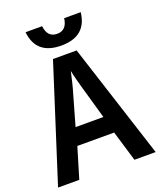

<svg xmlns="http://www.w3.org/2000/svg" viewBox="-164 -1020 936 1122"><g transform="rotate(-20 303.5 -459.0)"><path d="M475 0 418 -190H189L132 0H0L229 -716H376L607 0ZM335 -490Q328 -514 318 -551.5Q308 -589 303 -615Q297 -587 288 -549.5Q279 -512 272 -490L217 -297H390ZM303 -773Q147 -773 132 -918H235Q243 -846 303 -846Q363 -846 372 -918H475Q459 -773 303 -773Z"/></g></svg>

Font: Noto Sans SemiCondensed SemiBold
Style: Regular
Weight: 600
Width: 4
Designer: Monotype Design Team
Foundry: Monotype Imaging Inc.
Version: Version 2.013; ttfautohint (v1.8.4.7-5d5b)